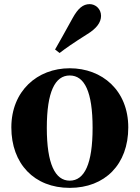

<svg xmlns="http://www.w3.org/2000/svg" viewBox="-20 -894 677 931"><path d="M318 17C489 17 602 -97 602 -276C602 -455 476 -563 318 -563C161 -563 35 -453 35 -276C35 -100 146 17 318 17ZM318 -18C247 -18 207 -100 207 -274C207 -449 247 -528 318 -528C390 -528 429 -449 429 -274C429 -100 390 -18 318 -18ZM247 -654 269 -637C300 -661 333 -684 401 -727C449 -756 470 -786 470 -817C470 -852 442 -874 415 -874C382 -874 358 -853 332 -806C290 -730 269 -692 247 -654Z"/></svg>

Font: Noto Serif CJK SC Black
Style: Regular
Weight: 900
Designer: Ryoko NISHIZUKA 西塚涼子 (kana & ideographs); Frank Grießhammer (Latin, Greek & Cyrillic); Wenlong ZHANG 张文龙 (bopomofo); San
Foundry: Adobe
Version: Version 2.001;hotconv 1.1.0;makeotfexe 2.6.0